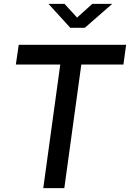

<svg xmlns="http://www.w3.org/2000/svg" viewBox="-20 -974 673 994"><path d="M292 -640 204 0H313L401 -640H619L633 -742H77L62 -640ZM379 -883 314 -954H231L344 -830H419L561 -954H458Z"/></svg>

Font: Cheyenne Sans Medium
Style: Italic
Weight: 500
Italic angle: -8.13011°
Designer: The Public Sans project authors (U.S. Web Design System), Libre Franklin designed by Pablo Impallari and Rodrigo Fuenzal
Foundry: The Cheyenne Sans Project Authors
Version: Version 2.007